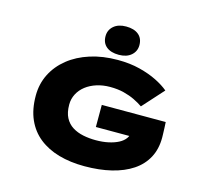

<svg xmlns="http://www.w3.org/2000/svg" viewBox="-129 -1098 1368 1259"><g transform="rotate(15 554.5 -468.0)"><path d="M547 10Q451 10 372.5 -12.5Q294 -35 237.5 -80Q181 -125 150.5 -193.5Q120 -262 120 -355Q120 -435 153.5 -501.5Q187 -568 248 -617Q309 -666 393.5 -693Q478 -720 580 -720Q663 -720 730 -703Q797 -686 848 -660.5Q899 -635 932 -607L804 -465Q778 -483 745 -499Q712 -515 670.5 -525.5Q629 -536 577 -536Q528 -536 486 -522.5Q444 -509 413 -485Q382 -461 364.5 -427.5Q347 -394 347 -355Q347 -301 365.5 -266Q384 -231 416 -211Q448 -191 489 -182.5Q530 -174 575 -174Q622 -174 661 -182.5Q700 -191 728.5 -206Q757 -221 772.5 -243Q788 -265 788 -292V-314L817 -258H554V-408H988Q989 -393 990 -369.5Q991 -346 991.5 -326.5Q992 -307 992 -303Q992 -225 960.5 -166.5Q929 -108 870.5 -69Q812 -30 730 -10Q648 10 547 10ZM576 -754Q522 -754 491.5 -779Q461 -804 461 -850Q461 -892 492 -919Q523 -946 576 -946Q630 -946 660.5 -921Q691 -896 691 -850Q691 -808 660 -781Q629 -754 576 -754Z"/></g></svg>

Font: Lexend Zetta Black
Style: Regular
Weight: 900
Designer: Bonnie Shaver-Troup, Thomas Jockin
Foundry: Lexend
Version: Version 1.007